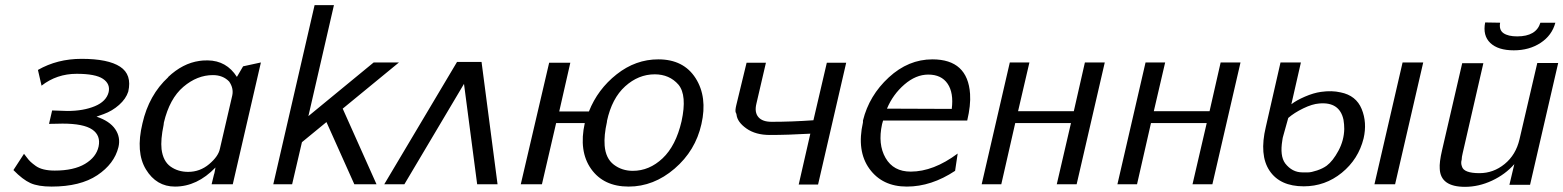

<svg xmlns="http://www.w3.org/2000/svg" viewBox="-20 -714 6058 744"><path d="M32 -55 73 -118Q75 -116 83 -105Q91 -94 98.5 -87Q106 -80 118.5 -71Q131 -62 149.5 -57.5Q168 -53 192 -53Q266 -53 309.5 -79Q353 -105 362 -146Q371 -189 337.5 -212Q304 -235 222 -235Q216 -235 199 -234.5Q182 -234 170 -234L182 -286Q232 -284 241 -284Q303 -284 347.5 -302.5Q392 -321 401 -357Q408 -389 379 -408.5Q350 -428 277 -428Q200 -428 141 -382L127 -443Q202 -486 296 -486Q399 -486 445.5 -455.5Q492 -425 477 -359Q468 -331 441.5 -307.5Q415 -284 382 -272L354 -262Q405 -245 426.5 -213.5Q448 -182 439 -144Q423 -79 357 -35Q291 9 180 9Q128 9 98 -4.5Q68 -18 32 -55Z M532 -236Q557 -346 632 -415H631Q688 -469 753 -478Q763 -480 785 -480Q858 -479 898 -416L922 -457L991 -472L882 0H800L809 -37Q811 -42 812 -49L815 -65Q744 9 658 9Q586 9 545.5 -57.5Q505 -124 532 -236ZM615 -239Q614 -235 614 -230Q602 -173 606 -136Q612 -89 641 -68.5Q670 -48 709 -48Q755 -48 790.5 -78Q826 -108 832 -137L880 -344Q886 -372 868 -398Q844 -423 805 -423Q744 -423 690.5 -377.5Q637 -332 615 -239Z M1039 0 1199 -694H1274L1175 -264L1428 -472H1526L1308 -293L1439 0H1353L1245 -241L1150 -163L1112 0Z M1908 0H1829L1778 -389L1547 0H1469L1751 -474H1846Z M1998 0 2108 -471H2190L2147 -282H2262Q2296 -368 2369.5 -426Q2443 -484 2531 -484Q2629 -484 2675.5 -411Q2722 -338 2698 -233Q2675 -130 2594 -60.5Q2513 9 2416 9Q2319 9 2270.5 -59.5Q2222 -128 2246 -237H2135L2080 0ZM2332 -245V-242Q2320 -189 2323 -150Q2327 -100 2358.5 -76Q2390 -52 2432 -52Q2496 -52 2547.5 -100.5Q2599 -149 2621 -244Q2643 -345 2609 -386Q2574 -426 2517 -426Q2454 -426 2402.5 -379.5Q2351 -333 2332 -245Z M2833 -306 2873 -471H2948L2911 -312Q2903 -279 2918.5 -260.5Q2934 -242 2970 -242Q3048 -242 3132 -248L3184 -471H3259L3150 1H3075L3120 -196Q3032 -191 2963 -191Q2908 -191 2872.5 -216Q2837 -241 2834 -270Q2834 -272 2833 -274Q2832 -276 2831 -278Q2828 -285 2833 -306Z M3324 -240V-247Q3348 -344 3424 -414Q3500 -484 3593 -484Q3730 -484 3739 -350Q3742 -306 3728 -247H3402Q3401 -245 3400 -240Q3399 -235 3398 -233Q3381 -155 3411.5 -102Q3442 -49 3509 -49Q3597 -49 3691 -119L3681 -52Q3589 9 3494 9Q3399 9 3349 -60Q3299 -129 3324 -240ZM3417 -293 3668 -292Q3676 -354 3652 -389.5Q3628 -425 3577 -425Q3529 -425 3484.5 -386.5Q3440 -348 3417 -293Z M3784 0 3893 -472H3969L3925 -283H4141L4184 -472H4261L4152 0H4075L4130 -237H3914L3860 0Z M4310 0 4419 -472H4495L4451 -283H4667L4710 -472H4787L4678 0H4601L4656 -237H4440L4386 0Z M5306 0 5415 -472H5495L5386 0ZM4885 -222 4942 -472H5021L4984 -310Q5003 -325 5036.5 -339.5Q5070 -354 5099 -358Q5141 -364 5175 -356Q5235 -344 5256.5 -291.5Q5278 -239 5264 -178Q5244 -97 5179.5 -44.5Q5115 8 5032 8Q4940 8 4899.5 -52.5Q4859 -113 4885 -222ZM4972 -257 4953 -189Q4950 -180 4949 -170Q4939 -110 4960 -81Q4987 -46 5027 -46H5049Q5061 -46 5083.5 -53.5Q5106 -61 5121 -72Q5145 -90 5166.5 -130Q5188 -170 5189 -214Q5189 -232 5186 -250Q5171 -320 5092 -313Q5065 -311 5030 -294Q4995 -277 4972 -257Z M5735 -627Q5745 -627 5764 -626.5Q5783 -626 5793 -626Q5788 -598 5806 -585.5Q5824 -573 5859 -573Q5933 -573 5949 -626H6007Q5994 -577 5950 -548Q5906 -519 5846 -519Q5785 -519 5755 -547.5Q5725 -576 5735 -627ZM5568 -132 5646 -469H5728L5648 -121Q5644 -105 5644 -95Q5640 -82 5645 -69Q5652 -43 5713 -43Q5767 -43 5810.5 -78.5Q5854 -114 5868 -174L5937 -470H6018L5909 2H5829L5848 -78Q5813 -38 5761.5 -14Q5710 10 5657 10Q5562 10 5559 -60Q5557 -85 5568 -132Z"/></svg>

Font: Coval
Style: Light Italic
Weight: 300
Foundry: Context Ltd
Version: Version 001.000